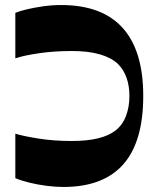

<svg xmlns="http://www.w3.org/2000/svg" viewBox="-20 -732 635 764"><path d="M41 -23V-200Q74 -190 134 -180.5Q194 -171 267 -171Q327 -171 370 -181.5Q413 -192 440 -213Q468 -235 481.5 -271Q495 -307 495 -350Q495 -390 483.5 -422.5Q472 -455 449 -478Q422 -503 376.5 -516Q331 -529 267 -529Q194 -529 134 -520Q74 -511 41 -500V-681Q58 -688 87.5 -695Q117 -702 152.5 -707Q188 -712 223 -712Q386 -712 468 -621Q550 -530 550 -350Q550 -168 470.5 -78Q391 12 232 12Q201 12 166 7.5Q131 3 98 -5Q65 -13 41 -23Z"/></svg>

Font: Ojuju ExtraLight
Style: Bold
Weight: 700
Version: Version 1.000